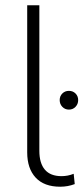

<svg xmlns="http://www.w3.org/2000/svg" viewBox="-20 -703 316 727"><path d="M83 -126V-683H129V-132Q129 -85 150 -60.5Q171 -36 213 -36Q237 -36 259 -45L263 -6Q237 4 208 4Q147 4 115 -30.5Q83 -65 83 -126ZM241 -288Q226 -288 216 -298.5Q206 -309 206 -324Q206 -339 216 -349Q226 -359 241 -359Q256 -359 266 -349Q276 -339 276 -324Q276 -309 266 -298.5Q256 -288 241 -288Z"/></svg>

Font: Montserrat Ace
Style: Light
Weight: 300
Designer: Julieta Ulanovsky
Foundry: Julieta Ulanovsky
Version: Version 1